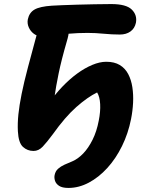

<svg xmlns="http://www.w3.org/2000/svg" viewBox="-20 -732 726 945"><path d="M317 193Q286 193 270.5 182.5Q255 172 250.5 157Q246 142 249 129Q253 110 266 98.5Q279 87 297.5 78.5Q316 70 336 62Q364 50 389.5 23.5Q415 -3 435.5 -44Q456 -85 466 -138Q475 -183 473 -219.5Q471 -256 458 -277Q411 -254 356 -205.5Q301 -157 239 -70Q210 -31 190 -10Q170 11 145 11Q115 11 93 -9Q71 -29 68 -86Q66 -125 70.5 -169Q75 -213 86.5 -270Q98 -327 118 -402.5Q138 -478 166 -581Q174 -611 194.5 -629Q215 -647 242 -647Q296 -647 312 -619Q328 -591 309 -529Q282 -436 268.5 -370Q255 -304 248.5 -257Q242 -210 236 -171L221 -224Q251 -268 287 -305.5Q323 -343 360 -370Q397 -397 434 -412.5Q471 -428 503 -428Q543 -428 569.5 -412Q596 -396 611 -367.5Q626 -339 631.5 -302.5Q637 -266 635 -226Q633 -186 625 -146Q611 -75 580.5 -13Q550 49 508 95Q466 141 417 167Q368 193 317 193ZM186 -553Q164 -553 147 -565.5Q130 -578 121.5 -597.5Q113 -617 117 -637Q124 -670 150 -685Q176 -700 235 -704Q254 -705 286.5 -706.5Q319 -708 360 -709Q401 -710 444.5 -711Q488 -712 528 -712Q601 -712 628.5 -685Q656 -658 649 -620Q643 -592 622 -577Q601 -562 570 -562Q531 -562 490.5 -566Q450 -570 411 -570Q363 -570 318 -566Q273 -562 239 -557.5Q205 -553 186 -553Z"/></svg>

Font: Shantell Sans
Style: Bold Italic
Weight: 700
Italic angle: -11°
Designer: Stephen Nixon, Anya Danilova, Shantell Martin
Foundry: Arrow Type
Version: Version 1.011;[c5ecc13dd]